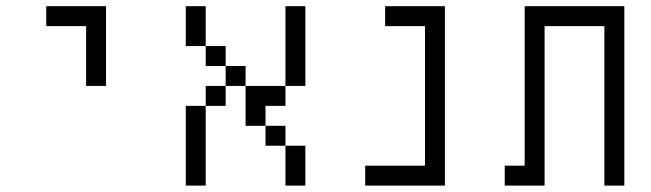

<svg xmlns="http://www.w3.org/2000/svg" viewBox="-20 -582 2040 602"><path d="M250 -500V-312.5H312.5Q312.5 -312.5 312.5 -562.5H125V-500Z M562.5 -250Q562.5 -250 562.5 0H625Q625 0 625 -250ZM875 -125Q875 -125 875 0H937.5Q937.5 0 937.5 -125ZM875 -125V-187.5H812.5V-125ZM812.5 -187.5V-250H875V-312.5H750Q750 -312.5 750 -187.5ZM625 -250H687.5V-312.5H625ZM687.5 -312.5H750V-375H687.5ZM875 -312.5H937.5Q937.5 -312.5 937.5 -562.5H875Q875 -562.5 875 -312.5ZM687.5 -375V-437.5H625V-375ZM625 -437.5Q625 -437.5 625 -562.5H562.5Q562.5 -562.5 562.5 -437.5Z M1312.5 -62.5H1125V0H1375V-562.5H1187.5V-500H1312.5Z M1625 -62.5H1562.5V0H1687.5Q1687.5 0 1687.5 -500H1875Q1875 -500 1875 0H1937.5V-562.5H1625Q1625 -562.5 1625 -62.5Z"/></svg>

Font: UnifontExMono
Style: Regular
Weight: 500
Version: Version 15.0.06